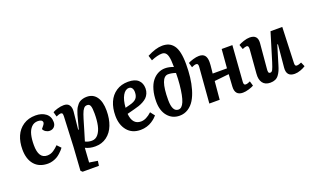

<svg xmlns="http://www.w3.org/2000/svg" viewBox="-98 -1318 3434 2094"><g transform="rotate(-20 1619.0 -271.5)"><path d="M294.9 -526.9Q366.7 -526.9 412.8 -491.7Q459 -456.5 459 -391.1Q459 -357.9 439 -336.9Q418.9 -315.9 386.2 -315.9Q362.8 -315.9 341.6 -329.1Q320.3 -342.3 312 -362.8L335 -391.1Q354.5 -414.6 352.1 -429.9Q349.6 -445.3 335 -452.6Q320.3 -460 297.9 -460Q252.9 -460 223.4 -429.2Q193.8 -398.4 181.4 -347.9Q168.9 -297.4 168.9 -228Q168.9 -71.8 269 -71.8Q290 -71.8 309.3 -77.9Q328.6 -84 345.9 -96.2Q363.3 -108.4 374.3 -117.9Q385.3 -127.4 400.9 -143.1L442.9 -99.1Q433.1 -86.4 423.1 -74.7Q413.1 -63 393.8 -45.7Q374.5 -28.3 354.2 -16.1Q334 -3.9 305.4 5.1Q276.9 14.2 247.1 14.2Q145.5 14.2 90.3 -49.8Q35.2 -113.8 35.2 -226.1Q35.2 -313 64.2 -380.1Q93.3 -447.3 152.8 -487.1Q212.4 -526.9 294.9 -526.9Z M584.5 -410.2Q585.4 -434.1 580.8 -443.6Q576.2 -453.1 560.5 -453.1Q544.9 -453.1 508.8 -437L493.7 -492.2Q508.8 -502.9 548.3 -514.9Q587.9 -526.9 623.5 -526.9Q667.5 -526.9 686.8 -499Q706.1 -471.2 701.7 -423.8L680.7 -221.2L687.5 -220.2L716.8 -331.1Q724.1 -358.9 729.5 -377.2Q734.9 -395.5 743.4 -418Q752 -440.4 760.7 -454.8Q769.5 -469.2 782.5 -484.4Q795.4 -499.5 810.5 -507.8Q825.7 -516.1 845.9 -521.5Q866.2 -526.9 890.6 -526.9Q963.4 -526.9 1003.4 -470.9Q1043.5 -415 1043.5 -312Q1043.5 -216.8 1015.1 -143.6Q986.8 -70.3 929.9 -28.1Q873 14.2 795.4 14.2Q731.4 14.2 681.6 -11.2L670.4 155.8L766.6 170.9L758.8 226.1H569.8L550.8 208L568.8 -62ZM863.8 -439.9Q851.6 -439.9 841.6 -435.8Q831.5 -431.6 822.8 -420.2Q814 -408.7 807.4 -396.7Q800.8 -384.8 792.2 -360.1Q783.7 -335.4 777.3 -314.7Q771 -293.9 759.8 -255.9Q748.5 -216.8 741.7 -194.8L705.6 -75.2Q739.7 -57.1 781.7 -57.1Q825.7 -57.1 855 -93.3Q884.3 -129.4 897 -188.2Q909.7 -247.1 909.7 -326.2Q909.7 -388.7 900.1 -414.3Q890.6 -439.9 863.8 -439.9Z M1369.6 -526.9Q1449.2 -526.9 1487.3 -491Q1525.4 -455.1 1525.4 -394Q1525.4 -362.3 1513.9 -336.2Q1502.4 -310.1 1484.9 -292.7Q1467.3 -275.4 1440.2 -260.7Q1413.1 -246.1 1388.2 -237.8Q1363.3 -229.5 1330.6 -221.2L1246.6 -199.2Q1257.8 -70.8 1357.4 -70.8Q1417 -70.8 1482.4 -131.8L1521.5 -81.1Q1510.7 -67.9 1494.9 -53.7Q1479 -39.6 1454.1 -23.2Q1429.2 -6.8 1394.5 3.7Q1359.9 14.2 1322.8 14.2Q1223.6 14.2 1168.7 -52.2Q1113.8 -118.7 1113.8 -225.1Q1113.8 -313 1143.1 -380.9Q1172.4 -448.7 1231 -487.8Q1289.6 -526.9 1369.6 -526.9ZM1402.8 -395Q1402.8 -424.8 1390.4 -442.4Q1377.9 -460 1355.5 -460Q1313 -460 1283.7 -408.9Q1254.4 -357.9 1248.5 -269L1302.7 -283.2Q1356 -296.4 1379.4 -321.8Q1402.8 -347.2 1402.8 -395Z M1677.7 -715.8Q1779.8 -769 1854 -769Q1896.5 -769 1927.7 -755.6Q1959 -742.2 1983.2 -710.9Q2007.3 -679.7 2019.5 -624.3Q2031.7 -568.8 2031.7 -488.8Q2031.7 -411.1 2023.4 -340.6Q2015.1 -270 1996.1 -204.3Q1977.1 -138.7 1948 -90.8Q1918.9 -43 1874.5 -14.4Q1830.1 14.2 1774.9 14.2Q1690.9 14.2 1637.9 -48.3Q1585 -110.8 1585 -216.8Q1585 -292.5 1602.1 -352.5Q1619.1 -412.6 1648.7 -450.2Q1678.2 -487.8 1716.6 -507.3Q1754.9 -526.9 1798.8 -526.9Q1845.7 -526.9 1896 -506.8Q1896 -545.4 1893.6 -579.1Q1888.7 -640.1 1871.1 -664.6Q1853.5 -689 1822.8 -689Q1770.5 -689 1695.8 -657.2ZM1784.7 -53.2Q1825.2 -53.2 1850.6 -114Q1876 -174.8 1888.7 -305.2Q1895 -370.1 1895 -438Q1848.6 -454.1 1808.6 -454.1Q1713.9 -454.1 1713.9 -189.9Q1713.9 -53.2 1784.7 -53.2Z M2430.7 -229 2261.7 -210.9 2242.7 0H2122.6L2155.8 -417Q2156.7 -435.1 2151.6 -444.1Q2146.5 -453.1 2132.8 -453.1Q2126.5 -453.1 2118.9 -451.4Q2111.3 -449.7 2106.9 -448Q2102.5 -446.3 2093 -442.1Q2083.5 -438 2080.6 -437L2064.9 -492.2Q2084.5 -503.4 2122.8 -515.1Q2161.1 -526.9 2192.9 -526.9Q2238.3 -526.9 2259 -501.5Q2279.8 -476.1 2279.8 -424.8Q2279.8 -410.2 2278.1 -388.7Q2276.4 -367.2 2273.2 -338.1Q2270 -309.1 2268.6 -294.9H2434.6L2452.6 -513.2H2576.7L2545.9 -96.2Q2544.9 -78.1 2550 -69.1Q2555.2 -60.1 2568.8 -60.1Q2575.2 -60.1 2582.5 -61.8Q2589.8 -63.5 2594.5 -65.2Q2599.1 -66.9 2608.2 -70.8Q2617.2 -74.7 2620.6 -76.2L2636.7 -21Q2617.2 -9.3 2578.9 2.4Q2540.5 14.2 2508.8 14.2Q2416 14.2 2421.9 -87.9Z M2649.9 -487.8Q2670.9 -501 2710.2 -513.9Q2749.5 -526.9 2780.8 -526.9Q2875.5 -526.9 2867.7 -431.2L2842.8 -149.9Q2838.9 -118.2 2842.5 -103.5Q2846.2 -88.9 2864.7 -88.9Q2880.4 -88.9 2891.4 -109.9Q2902.3 -130.9 2920.9 -189.9L3019.5 -513.2H3155.8L3140.6 -99.1Q3139.6 -81.1 3144.8 -72Q3149.9 -63 3163.6 -63Q3182.6 -63 3215.8 -78.1L3237.8 -27.8Q3215.3 -12.2 3179.2 1Q3143.1 14.2 3110.8 14.2Q3013.7 14.2 3022.5 -87.9L3046.9 -351.1L3039.6 -353L2974.6 -138.2Q2963.9 -101.1 2953.1 -76.7Q2942.4 -52.2 2925.8 -29.8Q2909.2 -7.3 2884.8 3.4Q2860.4 14.2 2827.6 14.2Q2767.6 14.2 2739.3 -24.4Q2710.9 -63 2716.8 -129.9L2738.8 -404.8Q2740.2 -425.8 2735.6 -437Q2731 -448.2 2715.8 -448.2Q2700.2 -448.2 2668.5 -434.1Z"/></g></svg>

Font: Literata Book
Style: Bold Italic
Weight: 700
Italic angle: -3°
Designer: Latin by Veronika Burian and Jose Scaglione. Greek by Irene Vlachou. Cyrillic by Vera Evstafieva
Foundry: TypeTogether
Version: Version 1.003;PS 001.003;hotconv 1.0.88;makeotf.lib2.5.64775